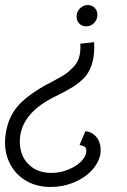

<svg xmlns="http://www.w3.org/2000/svg" viewBox="-30 -583 508 765"><path d="M358 -525Q358 -505 345 -491.5Q332 -478 314 -478Q297 -478 286 -489Q275 -500 275 -517Q275 -536 288.5 -549.5Q302 -563 320 -563Q336 -563 347 -552Q358 -541 358 -525ZM311 -279Q288 -254 262.5 -238Q237 -222 199 -203Q49 -133 49 -19Q49 37 83.5 71.5Q118 106 175 106Q209 106 241.5 93Q274 80 294 59.5Q314 39 314 18Q314 5 306.5 1Q299 -3 287 -5L310 -60Q337 -58 354 -37Q371 -16 371 14Q371 25 370 31Q363 67 334.5 97Q306 127 263 144.5Q220 162 172 162Q118 162 77 139Q36 116 13 75.5Q-10 35 -10 -16Q-10 -34 -7 -52Q3 -115 38.5 -157.5Q74 -200 150 -243Q167 -252 173 -255Q214 -277 228 -286Q242 -295 256 -310Q276 -327 284 -351Q292 -375 290 -409L345 -415Q350 -328 311 -279Z"/></svg>

Font: Bellota Text
Style: Italic
Weight: 400
Italic angle: -7.5°
Designer: Kemie Guaida
Foundry: Kemie Guaida
Version: Version 4.001